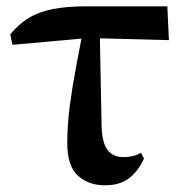

<svg xmlns="http://www.w3.org/2000/svg" viewBox="-20 -559 568 596"><path d="M18.6 -419.9 11.9 -452.5Q38.1 -484.3 69.1 -503.2Q100.2 -522.2 143.8 -530.8Q187.3 -539.4 249.8 -539.4H499.4L504.3 -434.4L253.7 -441ZM305.7 16.2Q254.6 16.2 221.7 -13.8Q188.8 -43.7 188.8 -114.6Q188.8 -171.5 196.8 -231.4Q204.8 -291.4 215.9 -350Q226.9 -408.6 236.8 -459.8H289.7L295.4 -165.9Q297.4 -113.3 314.8 -92.3Q332.3 -71.3 362.5 -71.3Q378.8 -71.3 391.9 -74.4Q405 -77.6 417.8 -84.6L427 -66.6Q407.4 -24.9 378.7 -4.3Q350.1 16.2 305.7 16.2Z"/></svg>

Font: Noto Serif TC
Style: Regular
Weight: 200
Designer: Ryoko NISHIZUKA 西塚涼子 (kana & ideographs); Frank Grießhammer (Latin, Greek & Cyrillic); Wenlong ZHANG 张文龙 (bopomofo); San
Foundry: Adobe
Version: Version 2.001;hotconv 1.1.0;makeotfexe 2.6.0